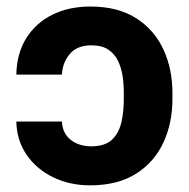

<svg xmlns="http://www.w3.org/2000/svg" viewBox="-20 -552 572 582"><path d="M29.5 -183.6H167.8Q169.2 -148.5 193.8 -128.6Q218.4 -108.7 256.6 -108.4Q299.5 -108.7 320.6 -129.7Q341.7 -150.7 348.6 -184.1Q355.6 -217.6 355.3 -254.5V-267.6Q355.6 -292.3 352.1 -318Q348.6 -343.7 338.6 -365.7Q328.5 -387.7 308.9 -401.2Q289.3 -414.6 256.6 -414.6Q213.8 -414.6 191.5 -388.3Q169.2 -361.9 167.8 -325.8H29.5Q30.7 -389.9 59.5 -436.1Q88.4 -482.3 138.5 -507.3Q188.7 -532.2 253.7 -532.2Q337 -532.2 392.4 -497Q447.8 -461.8 475.5 -401.8Q503.2 -341.8 502.7 -267.6V-254.5Q503.2 -180.2 475.5 -120.3Q447.8 -60.4 392.2 -25.3Q336.7 9.8 253.1 9.8Q191.2 9.8 140.8 -14.8Q90.3 -39.5 60.5 -83Q30.7 -126.6 29.5 -183.6Z"/></svg>

Font: Inter Display V
Style: Regular
Weight: 400
Designer: Rasmus Andersson
Foundry: rsms
Version: Version 3.015;git-src